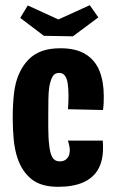

<svg xmlns="http://www.w3.org/2000/svg" viewBox="-20 -711 442 740"><path d="M204 9Q138 9 101.5 -20.5Q65 -50 48 -100Q37 -132 33 -172Q29 -212 29 -256Q29 -307 34 -351.5Q39 -396 55 -430Q69 -460 90 -481.5Q111 -503 141 -514Q171 -525 213 -525Q273 -525 310 -502Q347 -479 363.5 -437.5Q380 -396 380 -340Q380 -327 379.5 -314Q379 -301 377 -287L242 -290Q243 -304 243.5 -317Q244 -330 244 -342Q244 -369 241 -389Q238 -409 230 -419.5Q222 -430 208 -430Q191 -430 183 -416.5Q175 -403 170 -377Q167 -357 166.5 -328Q166 -299 166 -264Q166 -241 166 -220Q166 -199 167 -181.5Q168 -164 170 -149Q173 -120 182 -104.5Q191 -89 210 -89Q223 -89 231.5 -94.5Q240 -100 244.5 -109.5Q249 -119 249 -132Q249 -140 247 -149.5Q245 -159 242 -169H376Q377 -161 377 -153.5Q377 -146 377 -139Q377 -91 358 -58Q339 -25 300.5 -8Q262 9 204 9ZM261 -571 149 -573 58 -642 87 -690 205 -636 326 -691 359 -644Z"/></svg>

Font: Truculenta Black
Style: Regular
Weight: 900
Version: Version 1.002